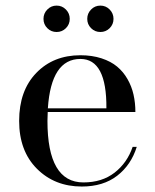

<svg xmlns="http://www.w3.org/2000/svg" viewBox="-20 -672 565 702"><path d="M313 -569Q299 -583 299 -603Q299 -623 313 -637.2Q327 -651.5 347 -651.5Q367 -651.5 381 -637.2Q395 -623 395 -603Q395 -583 381 -569Q367 -555 347 -555Q327 -555 313 -569ZM153 -569Q139 -583 139 -603Q139 -623 153 -637.2Q167 -651.5 187 -651.5Q207 -651.5 221 -637.2Q235 -623 235 -603Q235 -583 221 -569Q207 -555 187 -555Q167 -555 153 -569ZM480 -135Q459.5 -69 408.5 -29.5Q357.5 10 279 10Q180 10 115 -55Q50 -120 50 -230Q50 -340.5 112.5 -405.2Q175 -470 274 -470Q316.5 -470 351 -458.8Q385.5 -447.5 408.2 -428.5Q431 -409.5 446.2 -382.8Q461.5 -356 468.2 -326Q475 -296 475 -262.5H154.5Q153.5 -240.5 153.5 -230Q153.5 -5 285 -5Q353 -5 399 -40.8Q445 -76.5 465 -135ZM274 -456.5Q167 -456.5 155 -276H369Q370.5 -456.5 274 -456.5Z"/></svg>

Font: Bodoni* 16pt
Style: Regular
Weight: 400
Version: Version 2.3